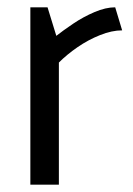

<svg xmlns="http://www.w3.org/2000/svg" viewBox="-20 -505 364 525"><path d="M141 0V-334Q163 -356 192 -376Q221 -396 253.5 -409Q286 -422 314 -422L295 -485Q269 -485 238.5 -472Q208 -459 180.5 -440.5Q153 -422 134 -407L110 -485H63V0Z"/></svg>

Font: Catamaran
Style: Regular
Weight: 400
Designer: Pria Ravichandran
Version: Version 2.000